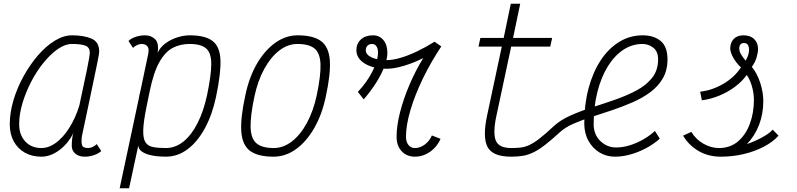

<svg xmlns="http://www.w3.org/2000/svg" viewBox="-20 -820 4240 1022"><path d="M495 -53 519 -16Q505 -3 481 5.5Q457 14 431 14Q400 14 381 -2Q362 -18 362 -44Q362 -65 364.5 -84Q367 -103 371 -113Q343 -56 296 -21Q249 14 200 14Q150 14 112 -7.5Q74 -29 53 -68Q32 -107 32 -159Q32 -220 51.5 -286Q71 -352 105 -413.5Q139 -475 181.5 -524.5Q224 -574 271 -603Q318 -632 363 -632Q426 -632 467 -614.5Q508 -597 508 -545Q508 -541 506 -527.5Q504 -514 498 -486Q492 -458 482 -408.5Q472 -359 455.5 -282Q439 -205 416 -95Q412 -67 416 -49.5Q420 -32 449 -32Q460 -32 472.5 -37.5Q485 -43 495 -53ZM200 -32Q240 -32 278 -60Q316 -88 348.5 -139Q381 -190 402 -257Q428 -376 443 -450Q458 -524 458 -540Q458 -567 435.5 -576.5Q413 -586 363 -586Q327 -586 288 -559Q249 -532 212 -486.5Q175 -441 146 -385Q117 -329 99.5 -270.5Q82 -212 82 -159Q82 -102 114.5 -67Q147 -32 200 -32Z M990 -632Q1073 -632 1112 -601.5Q1151 -571 1153.5 -500Q1156 -429 1130 -305Q1110 -210 1071 -138Q1032 -66 979 -26Q926 14 862 14Q824 14 791.5 8Q759 2 738.5 -11Q718 -24 716 -45L667 182H617L717 -287Q718 -293 719.5 -299.5Q721 -306 722 -313Q723 -318 724.5 -323.5Q726 -329 727 -334L769 -533Q770 -539 770.5 -544.5Q771 -550 771 -553Q771 -568 761 -577Q751 -586 734 -586Q723 -586 710.5 -580.5Q698 -575 688 -565L664 -602Q678 -616 702.5 -624Q727 -632 752 -632Q784 -632 805.5 -611.5Q827 -591 819 -539Q833 -569 861 -589.5Q889 -610 923.5 -621Q958 -632 990 -632ZM1082 -313Q1104 -418 1104.5 -477.5Q1105 -537 1078 -561.5Q1051 -586 989 -586Q941 -586 901 -566Q861 -546 829.5 -491.5Q798 -437 777 -335L760 -252Q744 -174 742.5 -129.5Q741 -85 753.5 -64Q766 -43 793.5 -37.5Q821 -32 863 -32Q914 -32 957 -67Q1000 -102 1032 -165.5Q1064 -229 1082 -313Z M1436 14Q1353 14 1311.5 -16.5Q1270 -47 1264.5 -118.5Q1259 -190 1286 -313Q1306 -409 1347.5 -480.5Q1389 -552 1445 -592Q1501 -632 1564 -632Q1647 -632 1688.5 -601.5Q1730 -571 1735.5 -500Q1741 -429 1714 -305Q1694 -210 1652.5 -138Q1611 -66 1555.5 -26Q1500 14 1436 14ZM1437 -32Q1488 -32 1533.5 -67Q1579 -102 1613.5 -165.5Q1648 -229 1666 -313Q1688 -418 1686 -477.5Q1684 -537 1654.5 -561.5Q1625 -586 1563 -586Q1512 -586 1466.5 -551Q1421 -516 1386.5 -453Q1352 -390 1334 -305Q1312 -201 1314 -141Q1316 -81 1346 -56.5Q1376 -32 1437 -32Z M1916 -291 1885 -331Q1933 -382 1962.5 -440Q1992 -498 1992 -541Q1992 -561 1984 -573.5Q1976 -586 1959 -586Q1946 -586 1936.5 -577Q1927 -568 1927 -553Q1927 -529 1958 -514.5Q1989 -500 2040 -500Q2070 -500 2111.5 -512Q2153 -524 2200 -546.5Q2247 -569 2293 -598L2329 -573Q2273 -489 2230.5 -401Q2188 -313 2164.5 -233Q2141 -153 2141 -92Q2141 -65 2154 -48.5Q2167 -32 2189 -32Q2216 -32 2241 -50.5Q2266 -69 2279 -99L2325 -81Q2313 -53 2292 -31.5Q2271 -10 2244.5 2Q2218 14 2189 14Q2145 14 2118 -15Q2091 -44 2091 -92Q2091 -150 2109 -221Q2127 -292 2159 -367.5Q2191 -443 2233 -511Q2184 -486 2131 -470Q2078 -454 2040 -454Q1967 -454 1922 -481.5Q1877 -509 1877 -553Q1877 -588 1901 -610Q1925 -632 1965 -632Q2000 -632 2021 -606.5Q2042 -581 2042 -539Q2042 -508 2026.5 -466.5Q2011 -425 1982.5 -380Q1954 -335 1916 -291Z M2925 -146Q2962 -181 3017.5 -205.5Q3073 -230 3136 -250Q3199 -270 3260 -291.5Q3321 -313 3371.5 -340.5Q3422 -368 3452.5 -407.5Q3483 -447 3483 -504Q3483 -546 3457.5 -566Q3432 -586 3400 -586Q3344 -586 3296.5 -554Q3249 -522 3214 -464.5Q3179 -407 3159.5 -329Q3140 -251 3140 -159Q3140 -104 3175.5 -69.5Q3211 -35 3260 -35Q3294 -35 3330.5 -46Q3367 -57 3402.5 -77Q3438 -97 3466 -123L3492 -82Q3460 -53 3419.5 -31.5Q3379 -10 3336.5 2Q3294 14 3254 14Q3208 14 3171 -8.5Q3134 -31 3112 -71Q3090 -111 3090 -163Q3090 -265 3113 -350.5Q3136 -436 3177.5 -499Q3219 -562 3276 -597Q3333 -632 3401 -632Q3460 -632 3496.5 -602Q3533 -572 3533 -504Q3533 -446 3508.5 -403.5Q3484 -361 3442.5 -330Q3401 -299 3348.5 -276Q3296 -253 3240 -234Q3184 -215 3130.5 -198Q3077 -181 3032.5 -161.5Q2988 -142 2960 -116Q2914 -74 2881 -48.5Q2848 -23 2820.5 -9.5Q2793 4 2765 9Q2737 14 2701 14Q2602 14 2575 -38Q2548 -90 2573 -206L2651 -572H2527L2537 -618H2661L2699 -800H2749L2711 -618H2919L2909 -572H2701L2622 -202Q2603 -112 2619 -72Q2635 -32 2702 -32Q2729 -32 2751 -34.5Q2773 -37 2796.5 -47.5Q2820 -58 2850.5 -81.5Q2881 -105 2925 -146Z M3817 14Q3750 14 3698 -16.5Q3646 -47 3616 -98L3660 -118Q3683 -79 3723.5 -55.5Q3764 -32 3807 -32Q3867 -32 3908.5 -67.5Q3950 -103 3971.5 -161.5Q3993 -220 3993 -288Q3993 -324 3982.5 -360.5Q3972 -397 3955 -421Q3930 -386 3891.5 -357.5Q3853 -329 3807.5 -310.5Q3762 -292 3716 -286L3707 -332Q3771 -339 3830.5 -374Q3890 -409 3924 -461Q3897 -487 3882 -515Q3867 -543 3867 -562Q3867 -593 3885.5 -612.5Q3904 -632 3938 -632Q3974 -632 3994.5 -612Q4015 -592 4015 -559Q4015 -540 4007 -513.5Q3999 -487 3982 -464Q4010 -430 4026.5 -379.5Q4043 -329 4043 -282Q4043 -214 4020.5 -155.5Q3998 -97 3956 -53Q3979 -61 4005.5 -73Q4032 -85 4056 -100Q4080 -115 4093 -130L4124 -98Q4095 -65 4046.5 -39.5Q3998 -14 3939 0Q3880 14 3817 14ZM3949 -497Q3960 -516 3963.5 -530Q3967 -544 3967 -555Q3967 -572 3960.5 -581.5Q3954 -591 3940 -591Q3928 -591 3921.5 -583.5Q3915 -576 3915 -563Q3915 -547 3924 -531.5Q3933 -516 3949 -497Z"/></svg>

Font: Victor Mono Thin
Style: Italic
Weight: 100
Italic angle: -12°
Monospace: yes
Designer: Rune Bjørnerås
Version: Version 1.561;gftools[0.9.30]